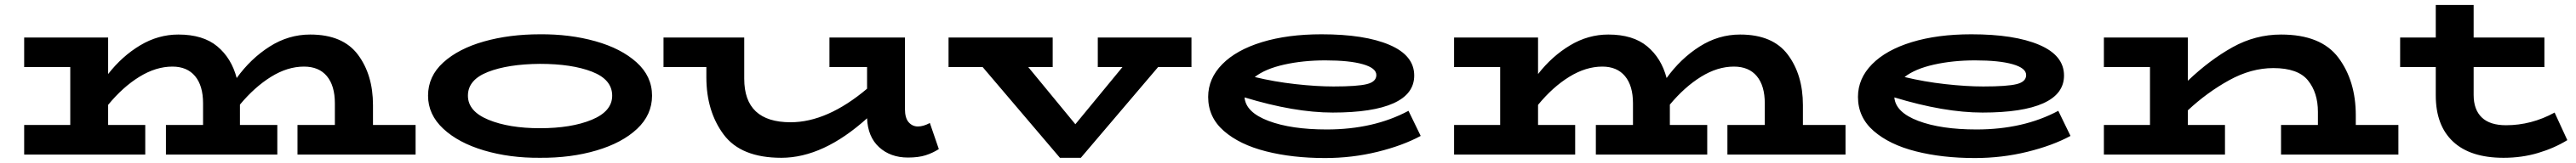

<svg xmlns="http://www.w3.org/2000/svg" viewBox="-20 -622 10339 656"><path d="M1648 -119V0H1174V-119H1324V-206Q1324 -277 1292 -315.5Q1260 -354 1200 -354Q1134 -354 1068 -313Q1002 -272 943 -201V-199V-119H1093V0H646V-119H795V-206Q795 -277 763 -315.5Q731 -354 672 -354Q606 -354 539.5 -313Q473 -272 414 -200V-119H563V0H77V-119H262V-352H77V-471H414V-324Q470 -396 542.5 -439.5Q615 -483 696 -483Q795 -483 852 -435.5Q909 -388 930 -308Q986 -386 1062 -434.5Q1138 -483 1225 -483Q1356 -483 1416.5 -402Q1477 -321 1477 -199V-119Z M1698 -237Q1698 -315 1759 -370.5Q1820 -426 1922 -455Q2024 -484 2147 -484Q2267 -485 2370 -456Q2473 -427 2535 -371Q2597 -315 2597 -237Q2597 -160 2537 -103.5Q2477 -47 2374 -16.5Q2271 14 2147 13Q2026 14 1923 -16.5Q1820 -47 1759 -104Q1698 -161 1698 -237ZM2437 -237Q2437 -302 2356 -333.5Q2275 -365 2147 -365Q2019 -364 1938.5 -332.5Q1858 -301 1858 -237Q1858 -174 1940.5 -140Q2023 -106 2147 -106Q2273 -106 2355 -140Q2437 -174 2437 -237Z M3748 -22Q3723 -6 3694.5 3Q3666 12 3624 12Q3554 12 3508.5 -29.5Q3463 -71 3460 -146Q3284 13 3116 13Q2954 13 2884.5 -80.5Q2815 -174 2815 -311V-352H2643V-471H2967V-305Q2967 -130 3153 -130Q3300 -130 3460 -265V-352H3309V-471H3612V-184Q3612 -147 3627 -130Q3642 -113 3664 -113Q3686 -113 3712 -127Z M4762 -352H4628L4318 13H4234L3924 -352H3787V-471H4205V-352H4107L4296 -122L4485 -352H4386V-471H4762Z M5682 -75Q5610 -36 5508.5 -11Q5407 14 5298 14Q5167 14 5061 -13Q4955 -40 4892 -95Q4829 -150 4829 -232Q4829 -306 4885.5 -363.5Q4942 -421 5045 -452.5Q5148 -484 5284 -484Q5457 -484 5556.5 -441.5Q5656 -399 5656 -318Q5656 -244 5573 -206.5Q5490 -169 5329 -169Q5175 -169 4975 -230Q4980 -170 5071 -135.5Q5162 -101 5305 -101Q5493 -101 5633 -176ZM5016 -312Q5094 -293 5179 -283.5Q5264 -274 5332 -274Q5428 -274 5466 -283.5Q5504 -293 5504 -320Q5504 -348 5450 -363.5Q5396 -379 5299 -379Q5210 -379 5134 -362Q5058 -345 5016 -312Z M7387 -119V0H6913V-119H7063V-206Q7063 -277 7031 -315.5Q6999 -354 6939 -354Q6873 -354 6807 -313Q6741 -272 6682 -201V-199V-119H6832V0H6385V-119H6534V-206Q6534 -277 6502 -315.5Q6470 -354 6411 -354Q6345 -354 6278.5 -313Q6212 -272 6153 -200V-119H6302V0H5816V-119H6001V-352H5816V-471H6153V-324Q6209 -396 6281.5 -439.5Q6354 -483 6435 -483Q6534 -483 6591 -435.5Q6648 -388 6669 -308Q6725 -386 6801 -434.5Q6877 -483 6964 -483Q7095 -483 7155.5 -402Q7216 -321 7216 -199V-119Z M8290 -75Q8218 -36 8116.5 -11Q8015 14 7906 14Q7775 14 7669 -13Q7563 -40 7500 -95Q7437 -150 7437 -232Q7437 -306 7493.5 -363.5Q7550 -421 7653 -452.5Q7756 -484 7892 -484Q8065 -484 8164.5 -441.5Q8264 -399 8264 -318Q8264 -244 8181 -206.5Q8098 -169 7937 -169Q7783 -169 7583 -230Q7588 -170 7679 -135.5Q7770 -101 7913 -101Q8101 -101 8241 -176ZM7624 -312Q7702 -293 7787 -283.5Q7872 -274 7940 -274Q8036 -274 8074 -283.5Q8112 -293 8112 -320Q8112 -348 8058 -363.5Q8004 -379 7907 -379Q7818 -379 7742 -362Q7666 -345 7624 -312Z M9606 -119V0H9135V-119H9283V-172Q9283 -249 9243 -298.5Q9203 -348 9104 -348Q9015 -348 8926.5 -299Q8838 -250 8761 -178V-119H8910V0H8424V-119H8609V-352H8424V-471H8761V-297Q8849 -381 8940.5 -432Q9032 -483 9135 -483Q9296 -483 9365.5 -389.5Q9435 -296 9435 -158V-119Z M10284 -58Q10232 -26 10167 -6.5Q10102 13 10028 13Q9895 13 9825.5 -52Q9756 -117 9756 -238V-352H9613V-471H9756V-602H9908V-471H10192V-352H9908V-240Q9908 -181 9940.5 -149.5Q9973 -118 10038 -118Q10140 -118 10233 -169Z"/></svg>

Font: BioRhyme Expanded ExtraBold
Style: Regular
Weight: 800
Width: 7
Designer: Aoife Mooney
Foundry: Aoife Mooney Type
Version: Version 1.001